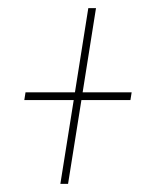

<svg xmlns="http://www.w3.org/2000/svg" viewBox="-20 -526 380 474"><path d="M129 -72 162 -279H40L43 -298H165L198 -506H217L184 -298H305L302 -279H181L148 -72Z"/></svg>

Font: Georama ExtraCondensed Thin
Style: Italic
Weight: 100
Width: 2
Italic angle: -9°
Designer: Jean-Baptiste Levee
Foundry: Production Type
Version: Version 1.001